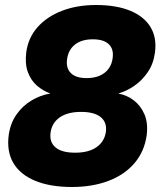

<svg xmlns="http://www.w3.org/2000/svg" viewBox="-20 -736 641 767"><path d="M268 11Q180 11 120 -14Q60 -39 33 -85.5Q6 -132 15 -198Q22 -245 46.5 -279.5Q71 -314 106.5 -335Q142 -356 179 -362L180 -363Q152 -373 128 -393.5Q104 -414 91.5 -447.5Q79 -481 85 -528Q93 -586 130.5 -628Q168 -670 228 -693Q288 -716 363 -716Q445 -716 500.5 -693Q556 -670 581.5 -627.5Q607 -585 599 -526Q593 -481 570.5 -448Q548 -415 517 -393.5Q486 -372 454 -363V-362Q487 -356 514.5 -335Q542 -314 557 -279.5Q572 -245 566 -196Q557 -131 517.5 -84.5Q478 -38 413.5 -13.5Q349 11 268 11ZM280 -126Q334 -126 365.5 -148Q397 -170 403 -209Q408 -247 382.5 -268Q357 -289 304 -289Q250 -289 218.5 -267Q187 -245 182 -206Q177 -168 202 -147Q227 -126 280 -126ZM326 -424Q356 -424 378 -433.5Q400 -443 413.5 -461Q427 -479 430 -504Q435 -540 414.5 -559.5Q394 -579 351 -579Q306 -579 279.5 -558Q253 -537 248 -500Q243 -464 263 -444Q283 -424 326 -424Z"/></svg>

Font: Nunito Sans 7pt Black
Style: Italic
Weight: 900
Italic angle: -9°
Version: Version 3.101;gftools[0.9.27]